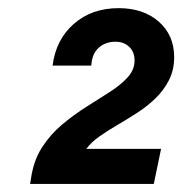

<svg xmlns="http://www.w3.org/2000/svg" viewBox="-20 -794 454 478"><path d="M54.9 -336 57 -348.6Q63.3 -393.6 84 -426.1Q104.7 -458.7 134.3 -483.6Q163.9 -508.4 195.1 -528.1Q226.3 -547.7 253.7 -565.3Q281.1 -582.9 298.1 -601.8Q315 -620.7 315 -643.4Q315 -664.6 301.7 -677.4Q288.4 -690.1 267.3 -690.1Q242.4 -690.1 225.6 -675Q208.9 -659.9 207.3 -630.7H110.9Q119.1 -695.3 163.7 -734.5Q208.3 -773.7 275.4 -773.7Q337 -773.7 375.3 -740.1Q413.6 -706.4 413.6 -651.9Q413.6 -619.9 400.7 -594.6Q387.9 -569.3 367.2 -549.3Q346.6 -529.3 321.6 -513.2Q296.6 -497.1 271.8 -482.6Q247 -468.1 226.9 -453.9Q206.9 -439.6 194.9 -423.4H381L362.9 -336Z"/></svg>

Font: Mona Sans
Style: Italic
Weight: 200
Italic angle: -11.6951°
Designer: Deni Anggara
Foundry: GitHub
Version: Version 2.000